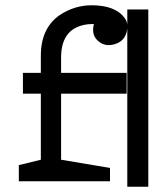

<svg xmlns="http://www.w3.org/2000/svg" viewBox="-20 -691 623 732"><path d="M545.4 21H465.3V-654.8H545.4ZM337.9 -599.6Q326.2 -599.6 316.4 -598.6Q212.9 -586.9 212.9 -471.7V-413.1H462.9V-334H212.9V-82L399.4 -50.8V0H51.8V-61.5L135.7 -82V-334H67.4V-413.1H135.7V-478.5Q135.7 -584 208 -633.8Q264.6 -670.9 329.1 -670.9Q420.9 -670.9 456.1 -621.1Q470.7 -600.6 462.9 -569.3Q454.1 -533.2 417 -522.5Q377.9 -510.7 350.6 -538.1Q328.1 -560.5 337.9 -599.6Z"/></svg>

Font: Hopone
Style: Regular
Weight: 400
Foundry: SIL International (SIL)
Version: Version 1.00 September 3, 2015, initial release